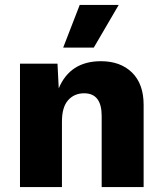

<svg xmlns="http://www.w3.org/2000/svg" viewBox="-20 -758 660 778"><path d="M461 -738 360 -565H236L303 -738ZM389 -510Q468 -510 515 -464Q562 -418 562 -333V0H392V-288Q392 -380 321 -380Q281 -380 256 -352Q231 -324 231 -265V0H61V-500H213L218 -400Q264 -510 389 -510Z"/></svg>

Font: Elaine Sans
Style: Bold
Weight: 700
Designer: Wei Huang
Foundry: Wei Huang
Version: Version 2.001;December 24, 2019;FontCreator 12.0.0.2547 64-b